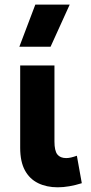

<svg xmlns="http://www.w3.org/2000/svg" viewBox="-20 -784 388 818"><path d="M226 14Q178.5 14 142.2 -3.8Q106 -21.5 86 -58.5Q66 -95.5 66 -154V-505H212V-181Q212 -142 224.2 -126.2Q236.5 -110.5 262 -110.5Q272 -110.5 283.5 -113.2Q295 -116 307.5 -120.5L328.5 -3.5Q301.5 5 275.5 9.5Q249.5 14 226 14ZM62.5 -585 130.5 -764.5H277L195.5 -585Z"/></svg>

Font: Geologica Roman SemiBold
Style: Regular
Weight: 600
Designer: Sindre Bremnes, Frode Helland
Foundry: Monokrom Skriftforlag AS
Version: Version 1.010;gftools[0.9.28]